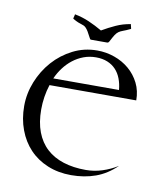

<svg xmlns="http://www.w3.org/2000/svg" viewBox="-67 -592 560 659"><g transform="rotate(10 212.5 -262.5)"><path d="M98.1 -280.3Q91.3 -259.3 87.9 -237.3Q84.5 -215.3 84.5 -193.4Q84.5 -148.4 97.2 -115Q109.9 -81.5 134 -59.3Q158.2 -37.1 192.9 -26.1Q227.5 -15.1 271 -15.1Q300.3 -15.1 328.4 -24.2Q356.4 -33.2 381.3 -48.8Q348.1 -16.6 309.3 -2.7Q270.5 11.2 224.6 11.2Q179.2 11.2 142.1 -4.2Q105 -19.5 79.1 -46.9Q53.2 -74.2 39.1 -112.1Q24.9 -149.9 24.9 -194.8Q24.9 -238.3 41.5 -279.8Q58.1 -321.3 86.9 -353.8Q115.7 -386.2 154.8 -406Q193.8 -425.8 239.3 -425.8Q270.5 -425.8 299.6 -415.5Q328.6 -405.3 351.1 -386.2Q373.5 -367.2 387 -340.3Q400.4 -313.5 400.4 -280.3ZM335.9 -305.2Q334 -326.7 327.1 -344.5Q320.3 -362.3 308.3 -375Q296.4 -387.7 279.1 -394.8Q261.7 -401.9 239.3 -401.9Q216.3 -401.9 196 -394.3Q175.8 -386.7 158.9 -373.5Q142.1 -360.4 128.9 -342.8Q115.7 -325.2 106.9 -305.2ZM211.9 -458.5Q209.5 -458.5 208.3 -459.7Q207 -460.9 206.1 -463.4Q199.2 -477.1 194.6 -484.6Q189.9 -492.2 186 -496.1Q182.1 -500 178.7 -501.7Q175.3 -503.4 170.2 -504.9Q165 -506.3 157.7 -509.3Q150.4 -512.2 139.6 -518.6L138.7 -520L142.1 -533.7L141.6 -535.6L142.6 -534.7Q168.5 -529.8 192.6 -519.3Q216.8 -508.8 239.3 -495.6Q261.7 -508.8 285.9 -519.8Q310.1 -530.8 335.9 -534.7L337.4 -535.6L336.9 -533.7L340.3 -520L339.8 -518.6Q323.2 -510.7 314.2 -507.6Q305.2 -504.4 299.3 -500.2Q293.5 -496.1 288.3 -488.3Q283.2 -480.5 274.4 -463.4Q272.9 -460.9 271.5 -459.7Q270 -458.5 267.1 -458.5Z"/></g></svg>

Font: CAT Linz
Style: Regular
Weight: 400
Designer: Peter Wiegel
Foundry: Peter Wiegel
Version: Version 1.08